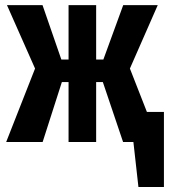

<svg xmlns="http://www.w3.org/2000/svg" viewBox="-20 -565 672 764"><path d="M252.8 0V-238.5H226.2L149.7 0H4.6L119.5 -292.3L7.7 -544.6H149.2L224.1 -328.2H252.8V-544.6H362.6V-328.2H391.3L470.3 -544.6H607.7L496.9 -292.3L564.6 -119.5H632.3V179H530.8L510.8 0H469.7L389.2 -238.5H362.6V0Z"/></svg>

Font: FiraCode Nerd Font Mono
Style: Bold
Weight: 700
Monospace: yes
Designer: Carrois Corporate, Edenspiekermann AG, Nikita Prokopov
Foundry: Carrois Corporate, Edenspiekermann AG, Nikita Prokopov
Version: Version 6.002;Nerd Fonts 3.3.0